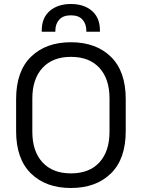

<svg xmlns="http://www.w3.org/2000/svg" viewBox="-20 -925 708 959"><path d="M334.2 14Q209 14 134.8 -58.5Q60.5 -131 60.5 -269.8V-430.2Q60.5 -569 134.8 -641.5Q209 -714 334.2 -714Q459.5 -714 533.8 -641.5Q608 -569 608 -430.2V-269.8Q608 -131 533.8 -58.5Q459.5 14 334.2 14ZM334.2 -59Q426.2 -59 476.6 -114Q527 -169 527 -267.2V-432.8Q527 -531 476.6 -586Q426.2 -641 334.2 -641Q243.2 -641 192.4 -586Q141.5 -531 141.5 -432.8V-267.2Q141.5 -169 192.4 -114Q243.2 -59 334.2 -59ZM256.5 -766.5H188.5V-772.5Q188.5 -836 228.6 -870.5Q268.8 -905 334.2 -905Q399.8 -905 439.5 -870.5Q479.2 -836 479.2 -772.5V-766.5H411.2V-772Q411.2 -805.2 392.2 -826.9Q373.2 -848.5 334.2 -848.5Q295.2 -848.5 275.9 -826.9Q256.5 -805.2 256.5 -772Z"/></svg>

Font: Space Grotesk Variable Light
Style: Regular
Weight: 300
Designer: Florian Karsten
Foundry: Florian Karsten
Version: Version 2.000